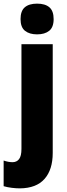

<svg xmlns="http://www.w3.org/2000/svg" viewBox="-62 -796 367 1056"><path d="M51 -691Q51 -736 74.5 -756Q98 -776 142 -776Q186 -776 209.5 -756Q233 -736 233 -691Q233 -646 208.5 -626.5Q184 -607 142 -607Q100 -607 75.5 -626.5Q51 -646 51 -691ZM48 240Q27 240 2.5 237Q-22 234 -42 228V87Q-16 96 7 96Q30 96 43 79Q56 62 56 23V-553H228V45Q228 137 183 188Q138 239 48 240Z"/></svg>

Font: Noto Sans Bengali Condensed Black
Style: Regular
Weight: 900
Width: 3
Designer: Joana Ranito - Universal Thirst; Jelle Bosma - Monotype Design Team
Foundry: Universal Thirst ehf.
Version: Version 3.000; ttfautohint (v1.8.4.7-5d5b)